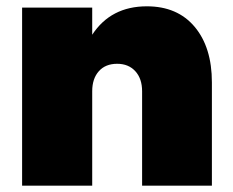

<svg xmlns="http://www.w3.org/2000/svg" viewBox="-20 -588 737 608"><path d="M430 0V-299Q430 -339 408.5 -362.5Q387 -386 351 -386Q314 -386 293 -362.5Q272 -339 272 -299V0H50V-564H272V-478Q331 -568 445 -568Q542 -568 596.5 -503Q651 -438 651 -327V0Z"/></svg>

Font: Poppins Black
Style: Regular
Weight: 900
Designer: Ninad Kale (Devanagari), Jonny Pinhorn (Latin)
Foundry: Indian Type Foundry
Version: Version 3.200;PS 1.000;hotconv 16.6.54;makeotf.lib2.5.65590